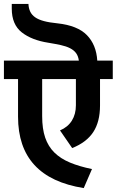

<svg xmlns="http://www.w3.org/2000/svg" viewBox="-30 -948 595 979"><path d="M545 -639V-545H480V-410Q480 -327 445.5 -274.5Q411 -222 338 -193L276 -283Q316 -300 336.5 -333Q357 -366 357 -411V-545H185V-356Q185 -291 200.5 -246Q216 -201 247.5 -170Q279 -139 327 -119Q375 -99 439 -86L397 11Q62 -42 62 -353V-545H-10V-639H372Q369 -662 358 -677Q347 -692 327.5 -702Q308 -712 280.5 -718Q253 -724 217 -730Q132 -743 81 -783Q30 -823 30 -904V-928H115Q116 -906 124 -889Q132 -872 149 -860Q166 -848 194 -840.5Q222 -833 263 -829Q365 -818 413 -769Q461 -720 466 -639Z"/></svg>

Font: Mukta
Style: Bold
Weight: 700
Designer: Girish Dalvi and Yashodeep Gholap
Foundry: Ek Type
Version: Version 2.538;PS 1.002;hotconv 16.6.51;makeotf.lib2.5.65220;